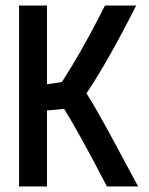

<svg xmlns="http://www.w3.org/2000/svg" viewBox="-20 -675 540 695"><path d="M360 -655H473Q372 -455 293 -337Q322 -292 368 -208L480 0H367Q266 -195 212 -281L150 -275V0H49V-655H150V-370L204 -378Q270 -480 337 -610Z"/></svg>

Font: TypoPRO Lekton
Style: Bold
Weight: 700
Monospace: yes
Designer: Paolo Mazzetti, Luciano Perondi, Raffaele Flato, Elena Papassissa, Emilio Macchia, Michela Povoleri, Tobias Seemiller, R
Version: Version 34.000